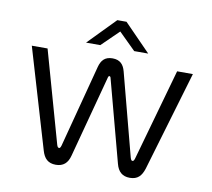

<svg xmlns="http://www.w3.org/2000/svg" viewBox="-77 -767 954 864"><g transform="rotate(10 400.0 -335.5)"><path d="M294 -44 394 -419C396 -428 404 -428 406 -419L506 -44C515 -9 535 9 569 9C605 9 622 -10 633 -44L768 -500H696L578 -81C575 -71 572 -68 568 -68C564 -68 561 -71 558 -81L459 -458C451 -488 435 -507 400 -507C364 -507 349 -487 341 -458L242 -81C239 -71 236 -68 233 -68C228 -68 225 -71 222 -81L104 -500H32L167 -44C177 -10 195 9 231 9C265 9 285 -9 294 -44ZM270 -556H335L413 -632L490 -556H554L433 -680H391Z"/></g></svg>

Font: LT Wave Alt Light
Style: Regular
Weight: 300
Designer: Daniel Lyons
Version: Version 2.5 (Glyphs App)